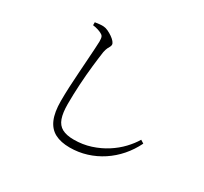

<svg xmlns="http://www.w3.org/2000/svg" viewBox="-156 -970 1312 1232"><g transform="rotate(30 500.0 -354.0)"><path d="M222 -718V-740Q242 -743 257.5 -744.5Q273 -746 285 -745Q301 -744 319 -735.5Q337 -727 353.5 -715.5Q370 -704 380 -692Q390 -680 390 -670Q390 -661 385.5 -653.5Q381 -646 375.5 -635Q370 -624 365 -601Q358 -553 350.5 -486Q343 -419 338.5 -344Q334 -269 334 -199Q334 -134 348 -94.5Q362 -55 394.5 -37.5Q427 -20 481 -20Q547 -20 605.5 -39Q664 -58 712.5 -89Q761 -120 797.5 -158.5Q834 -197 857 -236L881 -221Q852 -162 811 -115Q770 -68 718.5 -34Q667 0 607.5 18.5Q548 37 484 37Q418 37 374 14Q330 -9 308 -60Q286 -111 286 -194Q286 -242 288.5 -297Q291 -352 295 -407Q299 -462 302 -511Q305 -560 307.5 -596Q310 -632 310 -648Q310 -673 305 -683Q300 -693 287 -699Q276 -705 258 -710.5Q240 -716 222 -718Z"/></g></svg>

Font: Early Summer Mincho Light
Style: Regular
Weight: 300
Designer: GuiWonder
Version: Version 1.002